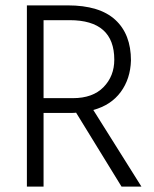

<svg xmlns="http://www.w3.org/2000/svg" viewBox="-20 -694 571 714"><path d="M239 -619H142V-329H251Q325 -329 365 -370Q405 -411 405 -472Q405 -619 239 -619ZM244 -274H142V0H80V-674H232Q350 -674 408.5 -620.5Q467 -567 467 -469Q465 -401 429 -352Q393 -303 327 -285L506 0H432L263 -275Q257 -274 244 -274Z"/></svg>

Font: Hind Vadodara Light
Style: Regular
Weight: 300
Designer: Hitesh Malaviya
Foundry: Indian Type Foundry
Version: Version 1.000;PS 1.0;hotconv 1.0.86;makeotf.lib2.5.63406; tt